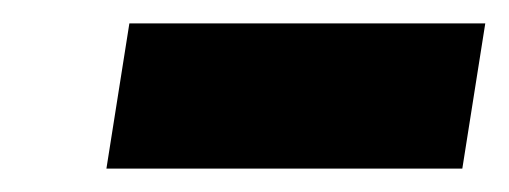

<svg xmlns="http://www.w3.org/2000/svg" viewBox="-20 -339 435 164"><path d="M70.9 -195H374.9L394.5 -319H90.5Z"/></svg>

Font: Fog Sans
Style: It
Weight: 700
Foundry: Intel Corporation
Version: Version 1.00